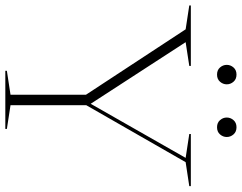

<svg xmlns="http://www.w3.org/2000/svg" viewBox="-124 -816 931 740"><g transform="rotate(90 342.0 -445.5)"><path d="M84.5 -695 -7.5 -709V-715H225.5V-709L134 -695L371.5 -329L580 -695L488 -709V-715H689V-709L596.5 -695L377 -312V-20L468.5 -6V0H244.5V-6L336.5 -20V-311ZM259 -816Q241.5 -816 231.5 -827.5Q221.5 -839 221.5 -853.5Q221.5 -868 231.5 -879.5Q241.5 -891 259 -891Q276.5 -891 286.5 -879.5Q296.5 -868 296.5 -853.5Q296.5 -839 286.5 -827.5Q276.5 -816 259 -816ZM462 -816Q444.5 -816 434.5 -827.5Q424.5 -839 424.5 -853.5Q424.5 -868 434.5 -879.5Q444.5 -891 462 -891Q479.5 -891 489.5 -879.5Q499.5 -868 499.5 -853.5Q499.5 -839 489.5 -827.5Q479.5 -816 462 -816Z"/></g></svg>

Font: Newsreader Display ExtraLight
Style: Regular
Weight: 275
Designer: Hugues Gentile
Foundry: Production Type
Version: Version 1.002